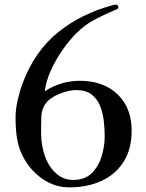

<svg xmlns="http://www.w3.org/2000/svg" viewBox="-20 -807 630 827"><path d="M431 -220Q431 -252 427 -286.5Q423 -321 411 -351Q399 -381 374.5 -400Q350 -419 309 -419Q287 -419 259.5 -411Q232 -403 208.5 -389Q185 -375 173 -356Q159 -332 158 -305Q157 -278 157 -252Q157 -242 157 -231.5Q157 -221 158 -210Q160 -182 168.5 -150.5Q177 -119 194 -92.5Q211 -66 236 -49Q261 -32 294 -32Q346 -32 375.5 -61.5Q405 -91 418 -134.5Q431 -178 431 -220ZM547 -244Q547 -164 512 -109.5Q477 -55 416.5 -27.5Q356 0 279 0Q225 0 179 -26.5Q133 -53 101 -97Q69 -141 57 -192Q51 -219 49 -246.5Q47 -274 47 -301Q47 -336 56 -375.5Q65 -415 77 -447Q128 -585 229 -667Q330 -749 470 -786Q473 -787 477 -787Q490 -787 490 -775Q490 -770 482.5 -767Q475 -764 471 -762Q426 -743 385 -721Q344 -699 309 -664Q279 -634 249.5 -592Q220 -550 199 -503.5Q178 -457 173 -414Q243 -459 324 -459Q390 -459 440 -433.5Q490 -408 518.5 -360Q547 -312 547 -244Z"/></svg>

Font: Kaisei Opti Medium
Style: Regular
Weight: 500
Designer: Font-Kai, 金井和夫
Foundry: KAZUO KANAI
Version: Version 5.003